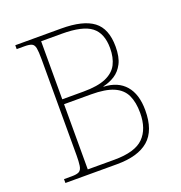

<svg xmlns="http://www.w3.org/2000/svg" viewBox="-129 -824 880 935"><g transform="rotate(-20 311.0 -357.0)"><path d="M319.8 0H51.8V-20H92.8Q117.7 -20 129.9 -26.4Q142.6 -33.2 145.8 -54.9Q148.9 -76.7 148.9 -107.9V-606Q148.9 -645.5 145.5 -663.1Q142.1 -682.1 129.9 -688Q117.7 -693.8 92.8 -693.8H51.8V-713.9H289.6Q402.8 -713.9 455.8 -673.8Q508.8 -633.8 508.8 -541Q508.8 -486.3 491.7 -453.6Q474.6 -420.9 447.3 -403.6Q419.9 -386.2 386.7 -378.9V-377Q460 -374 499.3 -328.6Q538.6 -283.2 538.6 -200.2Q538.6 -95.2 483.6 -47.6Q428.7 0 319.8 0ZM284.7 -689H176.8V-388.2H286.6Q360.4 -388.2 403.3 -406.7Q445.8 -425.3 463.4 -459.7Q481 -494.1 481 -543Q481 -620.1 436.3 -654.5Q391.6 -689 284.7 -689ZM316.9 -362.8H176.8V-24.9H314.9Q421.9 -24.9 466.3 -69.3Q510.7 -113.8 510.7 -196.8Q510.7 -252 493.2 -289.1Q475.6 -326.2 433.1 -344.5Q390.6 -362.8 316.9 -362.8Z"/></g></svg>

Font: Koh Santepheap Thin
Style: Regular
Weight: 100
Designer: Danh Hong
Version: Version 2.002; ttfautohint (v1.8.3)